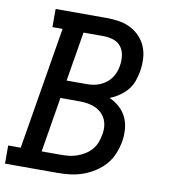

<svg xmlns="http://www.w3.org/2000/svg" viewBox="-91 -805 774 876"><g transform="rotate(10 295.5 -367.5)"><path d="M-9 0V-84H49L143 -651H96V-735H332Q361 -735 390 -730.5Q419 -726 443.5 -713.5Q468 -701 487 -681Q506 -661 516.5 -635.5Q527 -610 528.5 -580.5Q530 -551 525 -522Q521 -499 513 -476Q505 -453 489 -434Q473 -415 452.5 -401Q432 -387 409 -378Q434 -367 455 -348.5Q476 -330 488 -305Q500 -280 502.5 -251Q505 -222 500 -192Q495 -164 483.5 -135.5Q472 -107 452 -84Q432 -61 405.5 -44Q379 -27 350.5 -17Q322 -7 293 -3.5Q264 0 236 0ZM295 -422Q311 -422 326.5 -424.5Q342 -427 357 -433.5Q372 -440 385 -450Q398 -460 407.5 -473.5Q417 -487 422.5 -502Q428 -517 430 -532Q434 -556 430.5 -579.5Q427 -603 413.5 -620Q400 -637 378 -644Q356 -651 332 -651H240L202 -422ZM146 -84H236Q254 -84 272.5 -86Q291 -88 309.5 -94.5Q328 -101 345 -111.5Q362 -122 375 -137Q388 -152 395 -170Q402 -188 405 -207Q409 -225 407.5 -244Q406 -263 398.5 -279Q391 -295 378 -307Q365 -319 349 -326Q333 -333 314.5 -336Q296 -339 277 -339H188Z"/></g></svg>

Font: Iosevka Slab Medium Extended
Style: Italic
Weight: 500
Width: 7
Italic angle: -9°
Monospace: yes
Designer: Belleve Invis
Foundry: Belleve Invis
Version: Version 11.1.0; ttfautohint (v1.8.3)